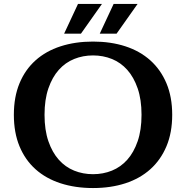

<svg xmlns="http://www.w3.org/2000/svg" viewBox="-20 -930 940 970"><path d="M450 -650Q399 -650 354.5 -632Q310 -614 277 -577Q244 -540 224.5 -483.5Q205 -427 205 -350Q205 -273 224.5 -216.5Q244 -160 277 -123Q310 -86 354.5 -68Q399 -50 450 -50Q501 -50 545.5 -68Q590 -86 623 -123Q656 -160 675.5 -216.5Q695 -273 695 -350Q695 -427 675.5 -483.5Q656 -540 623 -577Q590 -614 545.5 -632Q501 -650 450 -650ZM450 -720Q540 -720 613.5 -696Q687 -672 739.5 -625Q792 -578 821 -509Q850 -440 850 -350Q850 -260 821 -191Q792 -122 739.5 -75Q687 -28 613.5 -4Q540 20 450 20Q360 20 286 -4Q212 -28 159.5 -75Q107 -122 78.5 -191Q50 -260 50 -350Q50 -440 78.5 -509Q107 -578 159.5 -625Q212 -672 286 -696Q360 -720 450 -720ZM495 -910 389 -760H304L374 -910ZM675 -910 569 -760H484L554 -910Z"/></svg>

Font: Prosto One
Style: Regular
Weight: 400
Designer: Pavel Emelyanov and Jovanny lemonad
Foundry: Pavel Emelyanov and Jovanny Lemonad
Version: Version 1.001